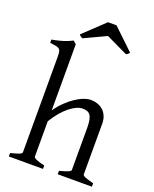

<svg xmlns="http://www.w3.org/2000/svg" viewBox="-167 -1016 886 1108"><g transform="rotate(20 276.0 -462.0)"><path d="M327.1 0V-21Q362.3 -30.3 378.9 -37.1Q395.5 -43.9 395.5 -50.8V-309.1Q395.5 -338.9 391.8 -357.4Q388.2 -376 380.4 -386.7Q372.6 -397.5 360.8 -401.4Q349.1 -405.3 333 -405.3Q315.9 -405.3 296.1 -396.5Q276.4 -387.7 254.9 -370.6Q233.4 -353.5 211.4 -327.9Q189.5 -302.2 168.5 -268.1V-50.8Q168.5 -43.5 186.8 -35.6Q205.1 -27.8 236.8 -21V0H26.9V-21Q59.1 -29.3 77.1 -35.9Q95.2 -42.5 95.2 -50.8V-633.8Q95.2 -654.3 93.5 -665.8Q91.8 -677.2 84.7 -683.6Q77.6 -689.9 64 -692.6Q50.3 -695.3 26.9 -698.2V-717.8Q47.4 -721.7 64.2 -725.6Q81.1 -729.5 95.5 -734.1Q109.9 -738.8 123 -744.1Q136.2 -749.5 150.4 -756.8L168.5 -740.2V-334Q189.5 -365.2 215.1 -390.1Q240.7 -415 266.6 -432.6Q292.5 -450.2 317.1 -459.5Q341.8 -468.8 360.8 -468.8Q381.8 -468.8 401.4 -462.4Q420.9 -456.1 435.8 -442.9Q450.7 -429.7 459.7 -409.4Q468.8 -389.2 468.8 -361.8V-50.8Q468.8 -43.9 483.6 -37.4Q498.5 -30.8 537.1 -21V0ZM480 -801.8Q474.1 -794.9 470.7 -791.7Q467.3 -788.6 459 -786.1L327.1 -849.1L192.9 -786.1Q189 -787.6 186.3 -788.8Q183.6 -790 181.4 -791.7Q179.2 -793.5 176.8 -795.9Q174.3 -798.3 170.9 -801.8L299.8 -923.8H352.1Z"/></g></svg>

Font: Akkhara
Style: Regular
Weight: 400
Designer: J. Victor Gaultney
Version: Version 1.00 June 13, 2006, initial release